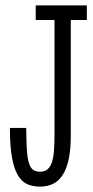

<svg xmlns="http://www.w3.org/2000/svg" viewBox="-20 -691 350 719"><path d="M113.8 -670.9H305.2V-616.2H245.1V-183.1Q245.1 -130.4 237.1 -94Q229 -57.6 214.1 -34.9Q199.2 -12.2 178 -2.2Q156.7 7.8 129.9 7.8Q103.5 7.8 82.8 -1Q62 -9.8 47.4 -33.9Q32.7 -58.1 24.9 -101.1Q17.1 -144 17.1 -211.9H78.1Q78.6 -166 80.3 -134.8Q82 -103.5 87.2 -84.2Q92.3 -64.9 102.5 -56.4Q112.8 -47.9 129.9 -47.9Q147 -47.9 157.7 -56.9Q168.5 -65.9 174.3 -83.3Q180.2 -100.6 182.1 -126.5Q184.1 -152.3 184.1 -186V-616.2H113.8Z"/></svg>

Font: Stint Ultra Condensed
Style: Regular
Weight: 400
Width: 1
Designer: Astigmatic (AOETI)
Foundry: Astigmatic (AOETI)
Version: Version 1.000